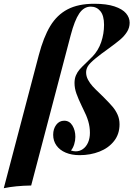

<svg xmlns="http://www.w3.org/2000/svg" viewBox="-79 -802 707 1010"><path d="M293 -617.2 85 173.8Q1.5 175.3 -59.1 188L125 -511.7Q149.9 -606.4 185.3 -665Q220.7 -723.6 276.6 -752.9Q332.5 -782.2 417 -782.2Q481.4 -782.2 523.2 -768.3Q564.9 -754.4 584 -731.9Q603 -709.5 603 -682.6Q603 -656.2 589.1 -634.3Q575.2 -612.3 553.7 -594Q532.2 -575.7 491.2 -545.9Q455.1 -520.5 423.3 -494.6Q393.1 -469.7 383.5 -454.1Q374 -438.5 374 -421.4Q374 -401.4 383.8 -382.8Q393.6 -364.3 408 -348.4Q422.4 -332.5 446.8 -309.6L466.3 -290.5Q496.1 -260.7 512.7 -241.2Q529.3 -221.7 539.6 -198.7Q549.8 -175.8 549.8 -147.9Q549.8 -96.7 521 -60.1Q492.2 -23.4 444.3 -4.6Q396.5 14.2 339.8 14.2Q298.3 14.2 266.8 1Q235.4 -12.2 218 -36.6Q200.7 -61 200.7 -92.8Q200.7 -124 216.8 -145.5Q232.9 -167 258.8 -167Q286.6 -167 302 -141.6Q317.4 -116.2 317.4 -82Q317.4 -62.5 311.3 -43Q305.2 -23.4 294.4 -10.3Q307.6 -5.9 319.3 -5.9Q340.3 -5.9 357.4 -18.1Q374.5 -30.3 384.3 -52.5Q394 -74.7 394 -103.5Q394 -134.3 385.3 -164.1Q376.5 -193.8 358.4 -229L351.1 -244.1Q333 -281.7 323 -309.8Q313 -337.9 313 -365.2Q313 -388.2 320.6 -405.8Q328.1 -423.3 340.1 -437Q352.1 -450.7 374.5 -471.7Q418 -515.1 406.7 -503.4Q438.5 -536.6 453.4 -580.6Q468.3 -624.5 468.3 -671.4Q468.3 -720.2 448.7 -743.7Q429.2 -767.1 398.4 -767.1Q362.3 -767.1 337.9 -731.2Q313.5 -695.3 293 -617.2Z"/></svg>

Font: TypoPRO Playfair Display
Style: Bold Italic
Weight: 700
Italic angle: -14.9847°
Designer: Claus Eggers Sørensen
Foundry: Claus Eggers Sørensen
Version: Version 1.004;PS 001.004;hotconv 1.0.70;makeotf.lib2.5.58329